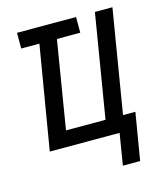

<svg xmlns="http://www.w3.org/2000/svg" viewBox="-103 -608 705 826"><g transform="rotate(-15 250.0 -195.0)"><path d="M342 140 365 0H54L131 -460H50V-530H313V-460H209L145 -70H321L397 -530H475L399 -70H454L419 140Z"/></g></svg>

Font: Iosevka Curly Oblique
Style: Regular
Weight: 400
Italic angle: -9°
Monospace: yes
Designer: Belleve Invis
Foundry: Belleve Invis
Version: Version 11.1.0; ttfautohint (v1.8.3)